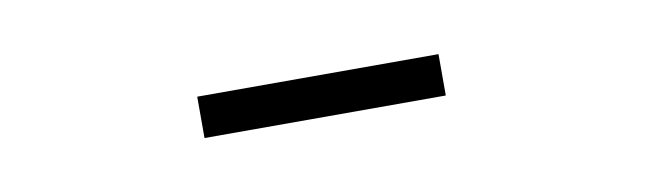

<svg xmlns="http://www.w3.org/2000/svg" viewBox="-22 -719 645 192"><g transform="rotate(-10 300.0 -623.0)"><path d="M422 -602V-644H177V-602Z"/></g></svg>

Font: Gantari Light
Style: Regular
Weight: 300
Designer: Anugrah Pasau
Foundry: Lafontype
Version: Version 1.000